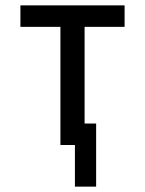

<svg xmlns="http://www.w3.org/2000/svg" viewBox="-20 -540 540 715"><path d="M259 155V0H205V-440H56V-520H444V-440H295V-80H338V155Z"/></svg>

Font: Iosevka Custom Medium
Style: Regular
Weight: 500
Monospace: yes
Designer: Belleve Invis
Foundry: Belleve Invis
Version: Version 32.5.0; ttfautohint (v1.8.4)